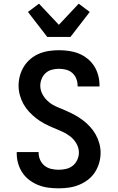

<svg xmlns="http://www.w3.org/2000/svg" viewBox="-20 -1016 640 1044"><path d="M299 8Q271 8 243.5 4.5Q216 1 190 -9Q164 -19 141 -36Q118 -53 102.5 -76Q87 -99 79 -126Q71 -153 71 -181V-189H190V-185Q190 -165 198.5 -146Q207 -127 223 -114.5Q239 -102 259 -97.5Q279 -93 299 -93Q319 -93 339 -97.5Q359 -102 375 -114.5Q391 -127 400 -146.5Q409 -166 409 -186Q409 -212 395.5 -235.5Q382 -259 361 -275Q340 -291 316 -301.5Q292 -312 268 -322Q244 -332 220.5 -344.5Q197 -357 176.5 -373Q156 -389 138 -408.5Q120 -428 107.5 -450.5Q95 -473 88 -498.5Q81 -524 81 -551Q81 -578 88.5 -605Q96 -632 110.5 -655Q125 -678 146.5 -696Q168 -714 193.5 -724.5Q219 -735 246.5 -739Q274 -743 301 -743Q328 -743 355.5 -739Q383 -735 408 -725Q433 -715 455 -697.5Q477 -680 491.5 -657.5Q506 -635 513.5 -608Q521 -581 521 -554V-546H402V-550Q402 -569 395 -587.5Q388 -606 373.5 -619Q359 -632 339.5 -637Q320 -642 301 -642Q282 -642 262.5 -637Q243 -632 228.5 -619Q214 -606 206.5 -587.5Q199 -569 199 -550Q199 -524 212.5 -500.5Q226 -477 246.5 -460.5Q267 -444 291.5 -434Q316 -424 340 -413.5Q364 -403 387 -390.5Q410 -378 431 -362Q452 -346 469.5 -327Q487 -308 500 -285Q513 -262 520 -236.5Q527 -211 527 -185Q527 -157 519 -129.5Q511 -102 495.5 -78.5Q480 -55 457.5 -38Q435 -21 409 -10.5Q383 0 355 4Q327 8 299 8ZM237 -815 132 -951 192 -996 300 -881 408 -996 468 -951 363 -815Z"/></svg>

Font: Iosevka Extended
Style: Bold
Weight: 700
Width: 7
Monospace: yes
Designer: Belleve Invis
Foundry: Belleve Invis
Version: Version 32.5.0; ttfautohint (v1.8.4)